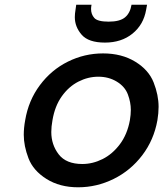

<svg xmlns="http://www.w3.org/2000/svg" viewBox="-20 -787 694 816"><path d="M601 -745Q590 -682 543 -644Q496 -606 426 -606Q356 -606 327 -639.5Q298 -673 298 -714Q298 -729 301 -746L304 -767H369Q367 -757 367 -749Q367 -726 381 -710.5Q395 -695 442 -695Q489 -695 511 -713Q533 -731 539 -767H605ZM312 9Q234 9 177.5 -26.5Q121 -62 101 -114.5Q81 -167 81 -214Q81 -244 87 -276Q101 -360 149.5 -425Q198 -490 268.5 -525Q339 -560 418 -560Q497 -560 554.5 -525Q612 -490 633 -436.5Q654 -383 654 -333Q654 -306 649 -276Q634 -192 584.5 -127Q535 -62 463 -26.5Q391 9 312 9ZM330 -90Q374 -90 416 -111Q458 -132 489.5 -174Q521 -216 532 -276Q536 -300 536 -320Q536 -352 523.5 -385.5Q511 -419 476.5 -440Q442 -461 398 -461Q354 -461 313 -440Q272 -419 242.5 -377.5Q213 -336 203 -276Q198 -249 198 -226Q198 -172 229.5 -131Q261 -90 330 -90Z"/></svg>

Font: Fz Poppins Med
Style: Italic
Weight: 500
Italic angle: -10°
Designer: Ninad Kale (Devanagari), Jonny Pinhorn (Latin)
Foundry: Indian Type Foundry
Version: Vit hóa bi Vntype.Com & FontZin.Com